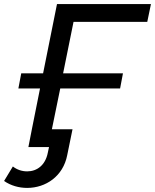

<svg xmlns="http://www.w3.org/2000/svg" viewBox="-56 -720 759 940"><path d="M665 -613 683 -700H223L155 -361H48L34 -287H140L100 -87L83 0H184L178 28C166 89 125 119 77 119C52 119 27 111 7 95L-36 166C-3 189 37 200 77 200C168 200 253 143 273 40L299 -87H198L239 -287H532L546 -361H253L304 -613Z"/></svg>

Font: AWKNG-Font Medium
Style: Italic
Weight: 500
Italic angle: -11.3°
Designer: Awakening Church
Foundry: Awakening Church
Version: Version 1.700;PS 001.700;hotconv 1.0.88;makeotf.lib2.5.64775